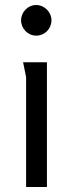

<svg xmlns="http://www.w3.org/2000/svg" viewBox="-20 -745 291 765"><path d="M185 -664C185 -697 157 -725 124 -725C91 -725 64 -697 64 -664C64 -631 91 -603 124 -603C158 -603 185 -630 185 -664ZM167 -497H72L84 -438V0H167Z"/></svg>

Font: Rosario
Style: Regular
Weight: 400
Designer: Hector Gatti
Foundry: Omnibus Type
Version: Version 1.100